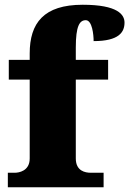

<svg xmlns="http://www.w3.org/2000/svg" viewBox="-20 -788 544 808"><path d="M13 0H416V-61H362C339 -61 299 -68 299 -121V-453H435V-536H299V-588C299 -679 315 -703 341 -703C368 -703 374 -642 374 -615C481 -615 504 -653 504 -693C504 -726 476 -768 328 -768C164 -768 105 -691 105 -563V-536H17V-453H105V-121C105 -68 59 -61 42 -61H13Z"/></svg>

Font: Noto Serif Gurmukhi Black
Style: Regular
Weight: 900
Designer: Vaibhav Singh and the Monotype Design Team
Foundry: Monotype Imaging Inc.
Version: Version 2.004